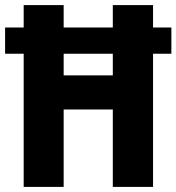

<svg xmlns="http://www.w3.org/2000/svg" viewBox="-23 -734 693 754"><path d="M70 0V-523H-3V-626H70V-714H227V-626H420V-714H578V-626H650V-523H578V0H420V-304H227V0ZM227 -438H420V-523H227Z"/></svg>

Font: Noto Sans Thai Cond ExtBd
Style: Regular
Weight: 800
Width: 3
Designer: Monotype Design Team
Foundry: Monotype Imaging Inc.
Version: Version 2.002; ttfautohint (v1.8.4.7-5d5b)